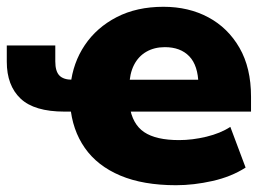

<svg xmlns="http://www.w3.org/2000/svg" viewBox="-21 -535 784 566"><path d="M498 11Q401 11 333.5 -17.5Q266 -46 229 -99Q192 -152 186 -224L203 -206H169Q80 -206 39.5 -244.5Q-1 -283 -1 -353V-401H142V-354Q142 -325 154 -312.5Q166 -300 192 -300H213L187 -284Q194 -350 229 -402Q264 -454 323 -484.5Q382 -515 461 -515Q535 -515 593 -484Q651 -453 685 -394Q719 -335 719 -250V-206H349L361 -223Q369 -169 404 -145.5Q439 -122 507 -122Q546 -122 587.5 -132Q629 -142 658 -161L703 -41Q661 -14 605.5 -1.5Q550 11 498 11ZM465 -396Q434 -396 410.5 -382.5Q387 -369 374 -343.5Q361 -318 360 -280L350 -300H575L564 -286Q563 -342 537 -369Q511 -396 465 -396Z"/></svg>

Font: Nunito Sans 8pt Black
Style: Regular
Weight: 900
Version: Version 3.101;gftools[0.9.27]